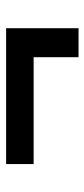

<svg xmlns="http://www.w3.org/2000/svg" viewBox="158 -588 280 637"><g transform="rotate(-90 298.5 -269.0)"><path d="M73.2 -389.2H523.9V-148.9H427.7V-297.9H73.2Z"/></g></svg>

Font: NoticiaText-BoldItalic
Style: Bold Italic
Weight: 700
Italic angle: -8°
Designer: JM Sole
Foundry: JM Sole
Version: Version 1.003